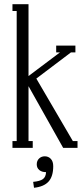

<svg xmlns="http://www.w3.org/2000/svg" viewBox="-20 -700 397 909"><path d="M152 -328 325 -32H347V0H279L115 -292V-32H135V0H39V-32H59V-648H39V-680H115V-340L264 -452H246V-484H337V-452H316ZM137 161Q169 158 183 148Q197 138 198 115Q178 115 166 105Q154 95 154 78Q154 61 165 50.5Q176 40 192 40Q209 40 220.5 52Q232 64 232 87Q232 135 210 159.5Q188 184 141 189Z"/></svg>

Font: Margherita Variable
Style: Regular
Weight: 400
Designer: James Puckett
Foundry: Dunwich Type Founders
Version: Version 1.008